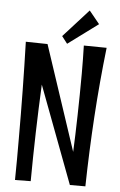

<svg xmlns="http://www.w3.org/2000/svg" viewBox="-59 -916 598 958"><g transform="rotate(5 240.0 -437.0)"><path d="M451.2 -696.8Q431.2 -522.5 420.2 -348.9Q409.2 -175.3 405.8 1H328.1L145 -485.8Q133.3 -243.7 131.8 -1L53.2 0Q54.2 -51.8 54.2 -103.5Q54.2 -155.3 54.2 -208Q54.2 -450.2 46.9 -691.9L155.8 -689.9L330.1 -165Q332 -204.1 333.5 -250.7Q335 -297.4 336.2 -348.1Q337.4 -398.9 338.1 -452.1Q338.9 -505.4 338.9 -557.1Q338.9 -593.8 338.4 -629.2Q337.9 -664.6 336.9 -698.2ZM252.9 -699.7 225.1 -735.8 351.1 -875 403.3 -811Z"/></g></svg>

Font: Englebert
Style: Regular
Weight: 400
Designer: Astigmatic (AOETI)
Foundry: Astigmatic (AOETI)
Version: Version 1.000